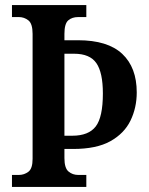

<svg xmlns="http://www.w3.org/2000/svg" viewBox="-20 -734 585 754"><path d="M27 0V-47H54Q75 -47 91.5 -59.5Q108 -72 108 -110V-601Q108 -641 91.5 -654Q75 -667 54 -667H27V-714H319V-667H287Q263 -667 248 -654Q233 -641 233 -601V-576H286Q403 -576 460 -522.5Q517 -469 517 -371Q517 -311 492.5 -260.5Q468 -210 413.5 -179.5Q359 -149 267 -149H233V-113Q233 -74 249 -60.5Q265 -47 287 -47H319V0ZM264 -201Q328 -201 356 -237.5Q384 -274 384 -367Q384 -449 358.5 -486Q333 -523 271 -523H233V-201Z"/></svg>

Font: Noto Serif Hebrew Condensed SemiBold
Style: Regular
Weight: 600
Width: 3
Designer: Monotype Design Team
Foundry: Monotype Imaging Inc.
Version: Version 2.004; ttfautohint (v1.8.4.7-5d5b)